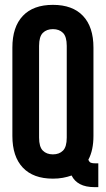

<svg xmlns="http://www.w3.org/2000/svg" viewBox="-20 -728 436 791"><path d="M31 -532Q31 -617 74 -662.5Q117 -708 198 -708Q279 -708 322 -662.5Q365 -617 365 -532V-168Q365 -109 344 -70Q348 -60 354.5 -57.5Q361 -55 375 -55H385V43H370Q333 43 309.5 30.5Q286 18 275 -5Q258 1 239 4.5Q220 8 198 8Q117 8 74 -37.5Q31 -83 31 -168ZM141 -161Q141 -123 156.5 -107.5Q172 -92 198 -92Q224 -92 239.5 -107.5Q255 -123 255 -161V-539Q255 -577 239.5 -592.5Q224 -608 198 -608Q172 -608 156.5 -592.5Q141 -577 141 -539Z"/></svg>

Font: BebasNeueW03-Regular
Style: Regular
Weight: 400
Designer: Ryoichi Tsunekawa
Foundry: Ryoichi Tsunekawa
Version: Version 1.30